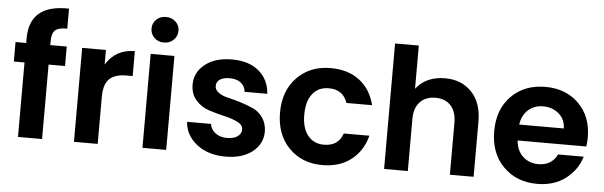

<svg xmlns="http://www.w3.org/2000/svg" viewBox="-49 -949 3551 1128"><g transform="rotate(5 1726.0 -384.5)"><path d="M84 0V-439H21V-554H84V-582Q84 -783 317 -777V-659Q266 -660 246 -642Q226 -624 226 -577V-554H323V-439H226V0Z M554 -276V0H414V-554H554V-468Q612 -562 724 -562V-415H687Q621 -415 587.5 -384Q554 -353 554 -276Z M818 0V-554H958V0ZM946 -649Q923 -627 889 -627Q855 -627 832.5 -649Q810 -671 810 -703Q810 -735 832.5 -756.5Q855 -778 889 -778Q923 -778 946 -756.5Q969 -735 969 -703Q969 -671 946 -649Z M1526 -158Q1526 -85 1466.5 -38Q1407 9 1308 9Q1205 9 1138 -43.5Q1071 -96 1066 -175H1207Q1211 -143 1238.5 -122Q1266 -101 1307 -101Q1347 -101 1369.5 -117Q1392 -133 1392 -158Q1392 -185 1360 -201Q1328 -217 1282 -227.5Q1236 -238 1189.5 -253Q1143 -268 1111 -304.5Q1079 -341 1079 -397Q1079 -468 1138.5 -515.5Q1198 -563 1298 -563Q1397 -563 1456 -513.5Q1515 -464 1521 -380H1387Q1384 -413 1359.5 -432.5Q1335 -452 1294 -452Q1256 -452 1235.5 -438Q1215 -424 1215 -399Q1215 -376 1238 -360Q1261 -344 1295 -336.5Q1329 -329 1369 -316.5Q1409 -304 1443.5 -288.5Q1478 -273 1501.5 -239.5Q1525 -206 1526 -158Z M1879 -563Q1982 -563 2049.5 -511.5Q2117 -460 2140 -367H1989Q1963 -444 1878 -444Q1818 -444 1783 -400.5Q1748 -357 1748 -277Q1748 -198 1783 -154.5Q1818 -111 1878 -111Q1963 -111 1989 -187H2140Q2117 -97 2049 -44Q1981 9 1879 9Q1758 9 1681.5 -69.5Q1605 -148 1605 -277Q1605 -406 1681.5 -484.5Q1758 -563 1879 -563Z M2243 0V-740H2383V-485Q2442 -562 2555 -562Q2651 -562 2711 -499.5Q2771 -437 2771 -325V0H2631V-306Q2631 -372 2598 -407.5Q2565 -443 2508 -443Q2450 -443 2416.5 -407.5Q2383 -372 2383 -306V0Z M3142 -448Q3091 -448 3055 -416.5Q3019 -385 3011 -329H3274Q3273 -383 3235 -415.5Q3197 -448 3142 -448ZM3405 -174Q3381 -94 3313 -42.5Q3245 9 3146 9Q3024 9 2946 -69.5Q2868 -148 2868 -277Q2868 -407 2945 -485Q3022 -563 3146 -563Q3267 -563 3343 -487.5Q3419 -412 3419 -289Q3419 -259 3415 -235H3010Q3015 -175 3052 -141Q3089 -107 3143 -107Q3221 -107 3254 -174Z"/></g></svg>

Font: SVN-Poppins SemiBold
Style: Regular
Weight: 600
Designer: Ninad Kale (Devanagari), Jonny Pinhorn (Latin)
Foundry: Indian Type Foundry
Version: Version 3.002 2017